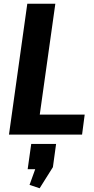

<svg xmlns="http://www.w3.org/2000/svg" viewBox="-20 -720 503 1027"><path d="M159 -107H433L419 0H28L126 -700H276L181 -24ZM280 50 263 174 192 287 138 269 198 103 248 185H128L147 50Z"/></svg>

Font: Pathway Extreme SemiCondensed
Style: Bold Italic
Weight: 700
Width: 4
Italic angle: -8°
Version: Version 1.001;gftools[0.9.26]